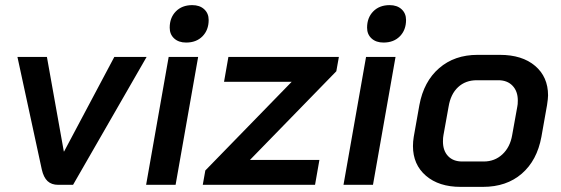

<svg xmlns="http://www.w3.org/2000/svg" viewBox="-20 -721 2187 749"><path d="M143 -60 48 -499H163L229 -130H230L426 -499H552L265 0H207Q181 0 165.5 -14.5Q150 -29 143 -60Z M642 -613Q642 -652 666 -676.5Q690 -701 730 -701Q759 -701 776.5 -685Q794 -669 794 -643Q794 -604 770 -579.5Q746 -555 706 -555Q677 -555 659.5 -571Q642 -587 642 -613ZM638 -499H753L665 0H550Z M781 -56 1118 -402H854L871 -499H1302L1292 -443L955 -97H1226L1209 0H771Z M1412 -613Q1412 -652 1436 -676.5Q1460 -701 1500 -701Q1529 -701 1546.5 -685Q1564 -669 1564 -643Q1564 -604 1540 -579.5Q1516 -555 1476 -555Q1447 -555 1429.5 -571Q1412 -587 1412 -613ZM1408 -499H1523L1435 0H1320Z M1591 -151Q1591 -169 1594 -187L1616 -311Q1633 -403 1693 -455Q1753 -507 1843 -507H1930Q2017 -507 2067.5 -464Q2118 -421 2118 -349Q2118 -337 2114 -311L2092 -187Q2075 -95 2015.5 -43.5Q1956 8 1864 8H1777Q1692 8 1641.5 -35.5Q1591 -79 1591 -151ZM1867 -91Q1910 -91 1940 -119Q1970 -147 1978 -194L1998 -305Q2000 -313 2000 -329Q2000 -365 1979.5 -386.5Q1959 -408 1924 -408H1840Q1796 -408 1767 -381Q1738 -354 1730 -305L1710 -194Q1708 -185 1708 -169Q1708 -133 1728 -112Q1748 -91 1783 -91Z"/></svg>

Font: Bai Jamjuree SemiBold
Style: Italic
Weight: 600
Italic angle: -10°
Version: Version 1.000; ttfautohint (v1.6)